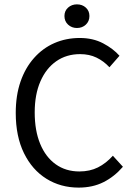

<svg xmlns="http://www.w3.org/2000/svg" viewBox="-20 -841 611 873"><path d="M337.6 12Q255.8 12 191 -28.3Q126.2 -68.6 88.9 -144.8Q51.6 -221 51.6 -327.6Q51.6 -407.1 73.3 -469.9Q95 -532.8 134.8 -577.4Q174.5 -622.1 227.5 -645.2Q280.6 -668.3 342.8 -668.3Q402.8 -668.3 448.9 -644Q495 -619.6 523.3 -587.4L477.6 -535.2Q451.7 -563.2 418.9 -579Q386.2 -594.9 344.3 -594.9Q282.3 -594.9 235.9 -562.6Q189.5 -530.3 163.7 -470.9Q137.8 -411.5 137.8 -329.8Q137.8 -247.3 162.6 -187.1Q187.4 -126.9 233.1 -94.2Q278.8 -61.4 341 -61.4Q388.5 -61.4 425.3 -79.8Q462.1 -98.3 493.2 -132.9L538.9 -82.7Q499.7 -37.5 450.6 -12.8Q401.5 12 337.6 12ZM329.8 -713.7Q306.1 -713.7 289.5 -729Q273 -744.4 273 -768.1Q273 -791.6 289.5 -806.4Q306.1 -821.2 329.8 -821.2Q354.1 -821.2 370.3 -806.4Q386.6 -791.6 386.6 -768.1Q386.6 -744.4 370.3 -729Q354.1 -713.7 329.8 -713.7Z"/></svg>

Font: Source Sans 3 Variable
Style: Regular
Weight: 200
Designer: Paul D. Hunt
Foundry: Adobe Systems Incorporated
Version: Version 3.026